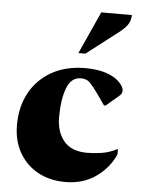

<svg xmlns="http://www.w3.org/2000/svg" viewBox="-52 -749 592 800"><g transform="rotate(5 244.0 -348.5)"><path d="M251 10Q186 10 136.5 -17Q87 -44 58.5 -93.5Q30 -143 30 -209Q30 -286 62 -344.5Q94 -403 153.5 -436.5Q213 -470 295 -470Q345 -470 383 -457Q421 -444 441 -421Q456 -403 456 -391Q456 -384 454 -379Q452 -374 444 -367L391 -322H384L349 -372Q330 -398 316.5 -412Q303 -426 279 -426Q238 -426 220 -378.5Q202 -331 202 -257Q202 -196 233.5 -157.5Q265 -119 331 -119Q360 -119 392 -124Q424 -129 455 -145H458V-124Q433 -66 379 -28Q325 10 251 10ZM259 -530 339 -707H467Q467 -686 457 -669.5Q447 -653 423 -634L288 -530Z"/></g></svg>

Font: Spectral ExtraBold
Style: Regular
Weight: 800
Designer: Jean-Baptiste Levee
Foundry: Production Type
Version: Version 2.001